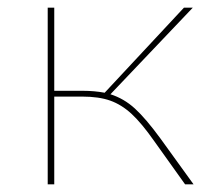

<svg xmlns="http://www.w3.org/2000/svg" viewBox="-20 -479 551 499"><path d="M483 0H461L381 -112Q348 -159 322 -183Q296 -207 266.5 -217.5Q237 -228 193 -228H121V0H104V-459H121V-243H196Q225 -243 252 -238L458 -459H481L267 -234Q302 -223 330.5 -197Q359 -171 397 -119Z"/></svg>

Font: Ysabeau SC Thin
Style: Regular
Weight: 200
Designer: Christian Thalmann (Catharsis Fonts)
Version: Version 0.003